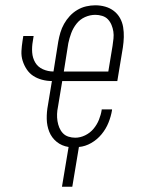

<svg xmlns="http://www.w3.org/2000/svg" viewBox="-20 -548 540 725"><path d="M214 157 239 7Q213 3 194 -12.5Q175 -28 166 -50.5Q157 -73 156.5 -99Q156 -125 161 -151L176 -242Q157 -242 138.5 -247Q120 -252 105.5 -261.5Q91 -271 81 -286Q71 -301 65.5 -318.5Q60 -336 61 -355Q62 -374 65 -393L68 -412H107L104 -393Q100 -371 101.5 -350Q103 -329 113 -312Q123 -295 142 -286.5Q161 -278 182 -278L200 -391Q203 -408 208 -425Q213 -442 222 -458Q231 -474 243.5 -487.5Q256 -501 272 -510.5Q288 -520 305.5 -524Q323 -528 340 -528Q359 -528 377 -523Q395 -518 409.5 -507Q424 -496 433 -480Q442 -464 445 -445.5Q448 -427 447.5 -408Q447 -389 444 -369L423 -242H215L199 -145Q196 -131 195.5 -117.5Q195 -104 197 -91Q199 -78 204 -66Q209 -54 217.5 -45Q226 -36 238.5 -32Q251 -28 264 -28Q283 -28 301.5 -37Q320 -46 333 -61.5Q346 -77 353.5 -95.5Q361 -114 364 -133V-135H403V-132Q399 -108 389.5 -84.5Q380 -61 363.5 -41Q347 -21 324.5 -8Q302 5 278 7L253 157ZM389 -278 405 -375Q407 -389 408.5 -402.5Q410 -416 408 -429Q406 -442 401 -454Q396 -466 387.5 -475Q379 -484 366 -488Q353 -492 340 -492Q320 -492 301 -483.5Q282 -475 269 -458.5Q256 -442 249 -423Q242 -404 238 -385L221 -278Z"/></svg>

Font: Iosevka Term Curly XLt Obl
Style: Regular
Weight: 200
Italic angle: -9°
Designer: Belleve Invis
Foundry: Belleve Invis
Version: Version 32.3.0